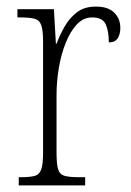

<svg xmlns="http://www.w3.org/2000/svg" viewBox="-20 -564 398 584"><path d="M37 0V-25H43Q71 -25 85.5 -29Q100 -33 105.5 -49Q111 -65 111 -100V-438Q111 -472 105.5 -487.5Q100 -503 85 -507Q70 -511 39 -511H33V-536H144L150 -431H152Q162 -458 177 -484Q192 -510 214.5 -527Q237 -544 272 -544Q309 -544 327.5 -525.5Q346 -507 346 -479Q346 -460 338 -447.5Q330 -435 311 -435Q311 -469 301.5 -490Q292 -511 260 -511Q234 -511 214 -490Q194 -469 180 -434Q166 -399 159 -357.5Q152 -316 152 -276V-99Q152 -64 157 -48.5Q162 -33 177 -29Q192 -25 220 -25H239V0Z"/></svg>

Font: Noto Serif Tamil Condensed ExtraLight
Style: Italic
Weight: 200
Width: 3
Italic angle: -12°
Designer: Indian Type Foundry, Tom Grace, and the Monotype Design Team
Foundry: Monotype Imaging Inc.
Version: Version 2.003; ttfautohint (v1.8.4.7-5d5b)